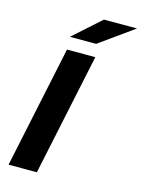

<svg xmlns="http://www.w3.org/2000/svg" viewBox="-136 -1010 800 1087"><g transform="rotate(15 264.0 -466.5)"><path d="M25 0 176 -715H342L191 0ZM173 -789 334 -933H528L327 -789Z"/></g></svg>

Font: Wix Madefor Text ExtraBold
Style: Italic
Weight: 800
Italic angle: -12°
Designer: Dalton Maag Ltd
Foundry: Dalton Maag Ltd
Version: Version 3.100